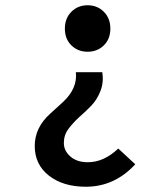

<svg xmlns="http://www.w3.org/2000/svg" viewBox="-20 -523 640 734"><path d="M377 -478Q401.9 -453.1 401.9 -413.6Q401.9 -374 377 -349.6Q352.1 -325.2 314.9 -325.2Q277.8 -325.2 252.9 -349.6Q228 -374 228 -413.6Q228 -453.1 252.9 -478Q277.8 -502.9 314.9 -502.9Q352.1 -502.9 377 -478ZM249 75.2Q273.9 97.2 315.9 97.2Q377 97.2 432.1 44.9L497.1 105Q418 190.9 308.1 190.9Q221.2 190.9 167 148.4Q112.8 106 112.8 35.2Q112.8 -35.6 172.4 -88.9Q196.8 -110.8 221.2 -133.3Q276.9 -185.5 270 -247.1H371.1Q377 -209 364.3 -175.8Q351.6 -142.6 329.1 -119.1Q306.6 -95.7 282.7 -75.2Q259.3 -53.7 241.7 -30.3Q224.1 -6.8 224.1 23.4Q224.1 53.7 249 75.2Z"/></svg>

Font: SourceCodePro-Semibold
Style: Regular
Weight: 600
Monospace: yes
Designer: Paul D. Hunt
Foundry: Adobe Systems Incorporated
Version: Version 1.009;PS 1.000;hotconv 1.0.70;makeotf.lib2.5.5900